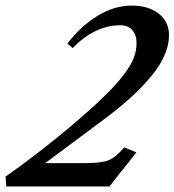

<svg xmlns="http://www.w3.org/2000/svg" viewBox="-73 -671 628 691"><path d="M-50.3 0 -53.2 -35.2Q59.6 -114.3 176.5 -212.2Q293.5 -310.1 348.6 -373Q386.7 -416.5 402.6 -449.2Q418.5 -481.9 418.5 -516.1Q418.5 -544.9 403.3 -562.5Q388.2 -580.1 360.4 -580.1Q268.1 -580.1 188.5 -498L169.4 -514.2Q218.8 -578.1 278.8 -614.5Q338.9 -650.9 401.4 -650.9Q460.9 -650.9 498 -622.1Q535.2 -593.3 535.2 -544.9Q535.2 -506.3 516.4 -466.1Q497.6 -425.8 462.6 -386.2Q427.7 -346.7 388.7 -312Q349.6 -277.3 298.8 -239.7L89.8 -84H237.3Q292 -84 318.1 -94.5Q344.2 -105 374 -140.6L418 -122.6L320.8 0Z"/></svg>

Font: Elstob
Style: Bold Italic
Weight: 700
Italic angle: -20°
Designer: Peter S. Baker
Version: Version 1.015